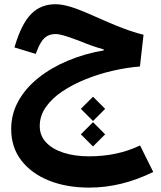

<svg xmlns="http://www.w3.org/2000/svg" viewBox="-20 -541 743 887"><path d="M409.7 18.1 353.5 -38.1 409.7 -94.2 465.8 -38.1ZM409.7 135.7 353.5 79.6 409.7 23.4 465.8 79.6ZM236.8 -521.5Q265.6 -521.5 305.2 -509.8Q344.7 -498 411.1 -468.3Q469.2 -442.4 510.7 -425.3Q552.2 -408.2 583.7 -397.7Q615.2 -387.2 643.1 -380.4L626.5 -233.9Q565.4 -229 500.7 -214.1Q436 -199.2 376 -175Q315.9 -150.9 267.8 -118.7Q219.7 -86.4 191.7 -46.1Q163.6 -5.9 163.6 41Q163.6 85.9 193.1 117.2Q222.7 148.4 274.2 164.8Q325.7 181.2 392.1 181.2Q522.5 181.2 627 130.9L688 253.4Q541 325.7 392.6 325.7Q287.1 325.7 205.8 293Q124.5 260.3 78.1 199.7Q31.7 139.2 31.7 55.2Q31.7 -14.6 64.9 -74.2Q98.1 -133.8 157 -180.9Q215.8 -228 293.2 -260.5Q370.6 -293 459 -308.1V-313Q434.6 -319.3 406.7 -329.1Q378.9 -338.9 341.8 -354Q298.8 -370.1 274.9 -377Q251 -383.8 236.3 -383.8Q205.1 -383.8 185.3 -365.2Q165.5 -346.7 149.4 -302.7L145 -292L46.9 -321.8L50.3 -333.5Q80.6 -433.1 124.8 -477.3Q168.9 -521.5 236.8 -521.5Z"/></svg>

Font: Estedad-FD Bold
Style: Regular
Weight: 700
Designer: Amin Abedi
Version: Version 7.3